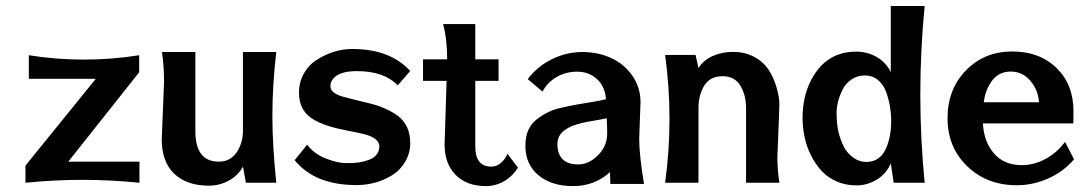

<svg xmlns="http://www.w3.org/2000/svg" viewBox="-20 -613 3623 644"><path d="M447.8 -70.8V0Q350.1 -9.8 256.6 -9.8Q163.1 -9.8 65.4 0V-57.6L301.3 -348.6H76.7V-427.7Q168 -413.1 261.2 -413.1Q354.5 -413.1 446.8 -427.7V-370.6L209 -70.8Z M522.5 -145.5Q522.5 -145.5 530.3 -338.9Q530.3 -387.7 523.4 -438.5H635.3V-173.3Q635.3 -70.8 713.9 -70.8Q752.9 -70.8 773.9 -102.3Q794.9 -133.8 794.9 -174.3V-438.5H906.7Q893.6 -325.2 893.6 -225.1Q893.6 -125 906.7 0H804.7L794.9 -54.2Q778.8 -24.4 747.6 -7.3Q716.3 9.8 681.2 9.8Q606 9.8 564.2 -30.5Q522.5 -70.8 522.5 -145.5Z M1295.4 -25.4Q1241.2 7.8 1175.8 7.8Q1036.1 7.8 968.3 -75.7L1010.3 -127.9Q1032.7 -97.2 1072.5 -81.5Q1112.3 -65.9 1141.1 -65.9Q1169.9 -65.9 1185.3 -68.4Q1200.7 -70.8 1216.8 -76.7Q1252.4 -89.8 1252.4 -122.1Q1252.4 -150.4 1199.2 -163.6Q1175.3 -169.4 1146.5 -174.6Q1117.7 -179.7 1088.9 -188.2Q1060.1 -196.8 1036.1 -209.5Q982.9 -238.3 982.9 -301.3Q982.9 -337.9 999.5 -366.9Q1016.1 -396 1043.9 -413.1Q1100.1 -448.7 1162.1 -448.7Q1288.1 -448.7 1356 -375L1314 -326.7Q1268.1 -374.5 1177.2 -374.5Q1117.7 -374.5 1097.2 -348.6Q1088.4 -337.9 1088.4 -324.5Q1088.4 -311 1099.9 -302.5Q1111.3 -293.9 1130.1 -288.8Q1148.9 -283.7 1173.1 -277.6Q1197.3 -271.5 1222.2 -265.6Q1247.1 -259.8 1271.2 -249Q1295.4 -238.3 1314.2 -224.6Q1333 -210.9 1344.5 -188.2Q1356 -165.5 1356 -132.6Q1356 -99.6 1339.4 -71Q1322.8 -42.5 1295.4 -25.4Z M1574.2 -121.6Q1574.2 -54.2 1627.9 -54.2Q1646 -54.2 1660.4 -66.7Q1674.8 -79.1 1682.1 -97.2L1717.3 -50.8Q1699.7 -22 1671.1 -5.4Q1642.6 11.2 1609.9 11.2Q1545.4 11.2 1508.3 -26.4Q1471.2 -64 1471.2 -128.4Q1471.2 -128.4 1480 -409.2Q1480 -481.4 1466.3 -532.2H1574.2ZM1652.3 -414.1V-341.8H1398.9V-414.1Z M2016.6 -165.5Q2016.6 -190.4 2015.1 -216.3Q2004.9 -213.9 1984.6 -210.4Q1964.4 -207 1948.2 -204.1Q1932.1 -201.2 1912.6 -195.1Q1893.1 -189 1880.4 -180.7Q1849.6 -162.1 1849.6 -129.6Q1849.6 -97.2 1866.9 -79.3Q1884.3 -61.5 1919.7 -61.5Q1955.1 -61.5 1985.8 -92.3Q2016.6 -123 2016.6 -165.5ZM2128.4 -270Q2128.4 -270 2124 -147.5Q2124 -92.8 2140.1 3.9H2027.3L2025.9 -35.6Q1974.6 11.2 1902.1 11.2Q1829.6 11.2 1785.9 -25.4Q1742.2 -62 1742.2 -124Q1742.2 -182.6 1779.3 -211.9Q1816.4 -240.7 1855 -249.8Q1893.6 -258.8 1916.7 -262.7Q1939.9 -266.6 1967.8 -271.2Q1995.6 -275.9 2012.7 -280.3Q2009.3 -323.2 1982.2 -347.9Q1955.1 -372.6 1916 -372.6Q1877 -372.6 1846.2 -354.2Q1815.4 -335.9 1799.8 -305.7L1750 -347.7Q1782.7 -390.6 1831.5 -414.6Q1880.4 -438.5 1932.9 -438.5Q1985.4 -438.5 2028.8 -418.9Q2072.3 -399.4 2100.3 -360.1Q2128.4 -320.8 2128.4 -270Z M2587.4 -86.4Q2587.4 -44.9 2594.2 0H2482.4V-249.5Q2482.4 -293.9 2463.4 -325.7Q2444.3 -357.4 2403.1 -357.4Q2361.8 -357.4 2342.3 -325.9Q2322.8 -294.4 2322.8 -250.5V0H2210.9Q2225.6 -106.9 2225.6 -214.6Q2225.6 -322.3 2210.9 -428.7H2313L2322.8 -384.8Q2339.8 -411.6 2370.8 -425.3Q2401.9 -439 2439.5 -439Q2477.1 -439 2508.1 -423.1Q2539.1 -407.2 2557.4 -379.9Q2575.7 -352.5 2585 -318.8Q2594.2 -285.2 2594.2 -265.9Q2594.2 -246.6 2587.4 -86.4Z M2806.6 -313.5Q2786.1 -272 2786.1 -235.4Q2786.1 -198.7 2791.7 -173.3Q2797.4 -147.9 2808.8 -124Q2820.3 -100.1 2841.1 -85Q2861.8 -69.8 2884.5 -69.8Q2907.2 -69.8 2922.1 -79.3Q2937 -88.9 2945.6 -103.3Q2954.1 -117.7 2959.7 -136.7Q2965.3 -155.8 2967.3 -172.9Q2969.2 -189.9 2969.2 -210.4Q2969.2 -231 2965.3 -254.6Q2961.4 -278.3 2952.6 -303.5Q2943.8 -328.6 2925.3 -344.2Q2906.7 -359.9 2881.3 -359.9Q2856 -359.9 2836.7 -346.9Q2817.4 -334 2806.6 -313.5ZM3081.5 0H2977.5L2967.8 -65.4Q2953.6 -30.8 2921.6 -11Q2889.6 8.8 2852.8 8.8Q2815.9 8.8 2786.1 -4.4Q2756.3 -17.6 2735.6 -40Q2714.8 -62.5 2700.2 -91.8Q2685.5 -121.1 2678.7 -153.1Q2671.9 -185.1 2671.9 -218.3Q2671.9 -251.5 2678.7 -283.2Q2685.5 -314.9 2700.2 -343.5Q2714.8 -372.1 2735.4 -393.6Q2781.2 -439.9 2851.6 -439.9Q2889.2 -439.9 2920.9 -421.6Q2952.6 -403.3 2967.8 -370.6V-592.8H3081.5Q3066.9 -444.8 3066.9 -296.4Q3066.9 -147.9 3081.5 0Z M3279.8 -270H3464.8Q3462.4 -311 3436 -342Q3409.7 -373 3370.1 -373Q3330.6 -373 3307.6 -342.5Q3284.7 -312 3279.8 -270ZM3580.6 -240.7Q3580.6 -240.7 3580.1 -199.2H3276.9Q3279.8 -138.2 3313.7 -98.6Q3347.7 -59.1 3407.2 -59.1Q3449.2 -59.1 3488 -80.6Q3526.9 -102.1 3552.2 -137.2L3582.5 -78.6Q3546.9 -37.1 3496.1 -14.4Q3445.3 8.3 3390.1 8.3Q3290.5 8.3 3224.4 -55.2Q3158.2 -118.7 3158.2 -216.3Q3158.2 -314 3220.2 -377.2Q3282.2 -440.4 3374.8 -440.4Q3467.3 -440.4 3523.9 -384.8Q3580.6 -329.1 3580.6 -240.7Z"/></svg>

Font: Rachana
Style: Bold
Weight: 700
Designer: Hussain KH
Foundry: Hussain KH, Rajeesh K Nambiar, Santhosh Thottingal, Swathanthra Malayalam Computing (http://smc.org.in)
Version: Version 7.0.0+20221109